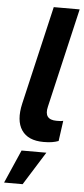

<svg xmlns="http://www.w3.org/2000/svg" viewBox="-75 -738 444 1011"><g transform="rotate(5 147.0 -232.5)"><path d="M175 8Q93 8 59 -42.5Q25 -93 46 -184L167 -704H304L182 -179Q165 -109 234 -109Q246 -109 254 -109.5Q262 -110 269 -112L254 -4Q238 2 219.5 5Q201 8 175 8ZM195 63 85 239H-13L64 63Z"/></g></svg>

Font: Prodigy Sans SemiBold
Style: Italic
Weight: 600
Italic angle: -13°
Designer: Wei Huang
Foundry: Wei Huang
Version: Version 1.003; ttfautohint (v1.8.3)